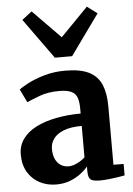

<svg xmlns="http://www.w3.org/2000/svg" viewBox="-60 -931 685 987"><g transform="rotate(-5 283.0 -437.0)"><path d="M190 11Q144.5 11 106.2 -8.5Q68 -28 44.8 -65.8Q21.5 -103.5 21.5 -158Q21.5 -204 46.5 -238.5Q71.5 -273 115.8 -295.5Q160 -318 219 -329.5Q278 -341 346.5 -341.5V-364.5Q346.5 -400.5 339 -422.8Q331.5 -445 309.5 -455.8Q287.5 -466.5 246 -466.5Q188.5 -466.5 145.5 -450.5Q102.5 -434.5 78.5 -423.5L45.5 -491.5Q58 -502 92.5 -520.2Q127 -538.5 177 -553.2Q227 -568 286 -568Q364 -568 408.8 -545.5Q453.5 -523 472.5 -478Q491.5 -433 491.5 -364V-64.5L544 -64V-5Q532.5 -2.5 510 1Q487.5 4.5 462 7.2Q436.5 10 415.5 10Q379 10 367 -0.5Q355 -11 355 -42.5V-67Q342.5 -51.5 319.2 -33.2Q296 -15 263.5 -2Q231 11 190 11ZM262 -76.5Q282 -76.5 305.8 -88Q329.5 -99.5 346.5 -115.5V-277.5Q288.5 -277.5 252.5 -263Q216.5 -248.5 200 -225Q183.5 -201.5 183.5 -173.5Q183.5 -142 193.5 -120.5Q203.5 -99 221 -87.8Q238.5 -76.5 262 -76.5ZM239.5 -639 90 -847 141 -886.5 284 -740.5 426 -886 478 -847 328.5 -639Z"/></g></svg>

Font: Merriweather 20pt ExtraBold
Style: Regular
Weight: 800
Version: Version 2.100